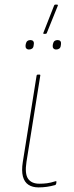

<svg xmlns="http://www.w3.org/2000/svg" viewBox="-20 -802 322 834"><path d="M147 12Q121 12 103.5 0.5Q86 -11 79.5 -35.5Q73 -60 79 -98L139 -474Q140 -478 144 -478H151Q156 -478 155 -474L95 -99Q87 -47 102 -25.5Q117 -4 151 -4Q168 -4 184 -6Q200 -8 222 -15Q226 -16 225 -10L224 -4Q223 1 219 2Q201 7 183.5 9.5Q166 12 147 12ZM171 -655Q166 -655 169 -661L215 -778Q216 -780 217 -781Q218 -782 220 -782H228Q230 -782 231 -780.5Q232 -779 231 -777L183 -658Q182 -655 177 -655ZM106 -587Q98 -587 94 -592Q90 -597 91 -604L92 -611Q94 -620 99 -624Q104 -628 112 -628Q120 -628 124 -623.5Q128 -619 127 -611L126 -604Q125 -595 119.5 -591Q114 -587 106 -587ZM224 -587Q216 -587 212 -592Q208 -597 209 -604L210 -611Q212 -620 217 -624Q222 -628 230 -628Q238 -628 242 -623.5Q246 -619 245 -611L244 -604Q243 -595 237.5 -591Q232 -587 224 -587Z"/></svg>

Font: Sofia Sans Hairline
Style: Italic
Weight: 1
Italic angle: -9°
Designer: Botio Nikoltchev, Ani Petrova
Foundry: lettersoup
Version: Version 4.102